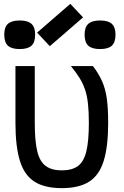

<svg xmlns="http://www.w3.org/2000/svg" viewBox="-20 -960 640 994"><path d="M300 14Q211 14 158.5 -19.5Q106 -53 83 -127.5Q60 -202 60 -324V-618H160V-324Q160 -230 173 -176.5Q186 -123 217 -100.5Q248 -78 300 -78Q353 -78 383.5 -100.5Q414 -123 427 -176.5Q440 -230 440 -324Q440 -381 435.5 -422.5Q431 -464 420.5 -495.5Q410 -527 392 -556Q374 -585 347 -618H461Q491 -579 508.5 -539.5Q526 -500 533 -449.5Q540 -399 540 -324Q540 -202 517 -127.5Q494 -53 441.5 -19.5Q389 14 300 14ZM498 -706Q456 -706 437 -723.5Q418 -741 418 -781Q418 -819 437 -836.5Q456 -854 498 -854Q540 -854 559 -836.5Q578 -819 578 -781Q578 -741 559 -723.5Q540 -706 498 -706ZM82 -706Q40 -706 21 -723.5Q2 -741 2 -781Q2 -819 21 -836.5Q40 -854 82 -854Q124 -854 143 -836.5Q162 -819 162 -781Q162 -741 143 -723.5Q124 -706 82 -706ZM238 -721 172 -791 344 -940 410 -870Z"/></svg>

Font: Victor Mono
Style: Bold
Weight: 700
Monospace: yes
Designer: Rune Bjørnerås
Version: Version 1.561;gftools[0.9.30]